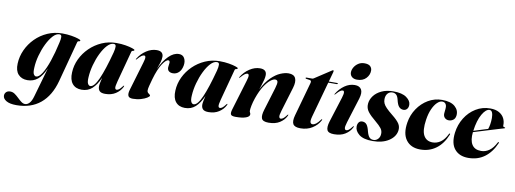

<svg xmlns="http://www.w3.org/2000/svg" viewBox="-132 -1059 4569 1705"><g transform="rotate(10 2152.5 -206.5)"><path d="M397 -32Q360.5 104 275 174.5Q189.5 245 59 245Q-1 245 -32.2 226.2Q-63.5 207.5 -63.5 180Q-63.5 161.5 -50.5 148.2Q-37.5 135 -13.5 135Q8.5 135 27.5 148.2Q46.5 161.5 64 178.8Q81.5 196 98.8 209Q116 222 134 222Q154 222 172.5 202.8Q191 183.5 203.5 138.5L279 -126Q248.5 -54.5 209.2 -22.5Q170 9.5 117 9.5Q64.5 9.5 34.2 -23.8Q4 -57 7 -121Q9.5 -185.5 36.8 -245Q64 -304.5 110.8 -351.5Q157.5 -398.5 219.5 -425.8Q281.5 -453 353 -453Q396 -453 434.2 -446.8Q472.5 -440.5 496 -432.5Q519.5 -424.5 519.5 -419.5Q519.5 -411 508.2 -410Q497 -409 494.5 -398.5ZM159 -110Q156.5 -66 166.2 -51Q176 -36 187.5 -36Q213.5 -36 241 -79.8Q268.5 -123.5 294 -198.5Q319.5 -273.5 340 -367Q348.5 -401 347.5 -421Q346.5 -441 327.5 -441Q299 -441 270.2 -409.8Q241.5 -378.5 217 -328.5Q192.5 -278.5 176.8 -220.8Q161 -163 159 -110Z M907.5 -118Q895.5 -73 898 -58.8Q900.5 -44.5 912.5 -44.5Q922.5 -44.5 934 -53Q945.5 -61.5 962.5 -84Q968.5 -92 971 -91.5Q975.5 -91.5 970 -79Q950.5 -40.5 911.8 -15.5Q873 9.5 818 9.5Q782.5 9.5 768 -5.2Q753.5 -20 753.5 -46.5Q753.5 -58.5 757.8 -80Q762 -101.5 768 -126Q738 -60 700 -25.2Q662 9.5 605.5 9.5Q551 9.5 522 -26Q493 -61.5 496.5 -128Q499 -190.5 526.5 -248.8Q554 -307 601 -353Q648 -399 709.2 -426Q770.5 -453 841 -453Q885 -453 923 -446.5Q961 -440 984.2 -432Q1007.5 -424 1007.5 -419.5Q1007.5 -411 996.2 -409.8Q985 -408.5 982.5 -398.5ZM648 -112.5Q645 -69.5 654 -52.8Q663 -36 676.5 -36Q711.5 -36 749 -120.2Q786.5 -204.5 829.5 -366Q838.5 -401 837.5 -421Q836.5 -441 817 -441Q788 -441 759.2 -410Q730.5 -379 706.2 -329.2Q682 -279.5 666.5 -222.2Q651 -165 648 -112.5Z M1035 -338Q1032 -338.5 1036 -345.5Q1065 -393.5 1110.5 -423.2Q1156 -453 1203.5 -453Q1234.5 -453 1248.8 -439.5Q1263 -426 1263 -403.5Q1263 -377.5 1254 -349.5Q1245 -321.5 1233 -288.5Q1268.5 -366 1312.8 -409.5Q1357 -453 1404 -453Q1438 -453 1453.2 -426.5Q1468.5 -400 1463 -362.5Q1456 -320 1433.2 -297.5Q1410.5 -275 1379 -275Q1356.5 -275 1342.8 -285.8Q1329 -296.5 1329 -319Q1329 -330.5 1331.5 -341.2Q1334 -352 1334 -361.5Q1334 -381.5 1320.5 -381.5Q1299 -381.5 1267.5 -333.5Q1236 -285.5 1209 -192Q1199 -155.5 1192 -129Q1185 -102.5 1185 -87Q1185 -73.5 1192.2 -66.2Q1199.5 -59 1206.8 -54.2Q1214 -49.5 1214 -44.5Q1214 -36 1193.8 -23.2Q1173.5 -10.5 1140.2 -0.5Q1107 9.5 1068 9.5Q1033 9.5 1025.5 -9.5Q1018 -28.5 1027.5 -61.5L1105 -323Q1116 -358.5 1114.2 -372.5Q1112.5 -386.5 1101 -386.5Q1091 -386.5 1078 -377.5Q1065 -368.5 1043 -343.5Q1038 -338 1035 -338Z M1839 -118Q1827 -73 1829.5 -58.8Q1832 -44.5 1844 -44.5Q1854 -44.5 1865.5 -53Q1877 -61.5 1894 -84Q1900 -92 1902.5 -91.5Q1907 -91.5 1901.5 -79Q1882 -40.5 1843.2 -15.5Q1804.5 9.5 1749.5 9.5Q1714 9.5 1699.5 -5.2Q1685 -20 1685 -46.5Q1685 -58.5 1689.2 -80Q1693.5 -101.5 1699.5 -126Q1669.5 -60 1631.5 -25.2Q1593.5 9.5 1537 9.5Q1482.5 9.5 1453.5 -26Q1424.5 -61.5 1428 -128Q1430.5 -190.5 1458 -248.8Q1485.5 -307 1532.5 -353Q1579.5 -399 1640.8 -426Q1702 -453 1772.5 -453Q1816.5 -453 1854.5 -446.5Q1892.5 -440 1915.8 -432Q1939 -424 1939 -419.5Q1939 -411 1927.8 -409.8Q1916.5 -408.5 1914 -398.5ZM1579.5 -112.5Q1576.5 -69.5 1585.5 -52.8Q1594.5 -36 1608 -36Q1643 -36 1680.5 -120.2Q1718 -204.5 1761 -366Q1770 -401 1769 -421Q1768 -441 1748.5 -441Q1719.5 -441 1690.8 -410Q1662 -379 1637.8 -329.2Q1613.5 -279.5 1598 -222.2Q1582.5 -165 1579.5 -112.5Z M1966.5 -338Q1962 -338.5 1967.5 -345.5Q1996.5 -393.5 2042 -423.2Q2087.5 -453 2135 -453Q2194.5 -453 2194.5 -402Q2194.5 -384 2188.5 -359.8Q2182.5 -335.5 2174.2 -310.8Q2166 -286 2160 -267.5Q2196 -338 2237.5 -378.5Q2279 -419 2319.5 -436Q2360 -453 2392.5 -453Q2440.5 -453 2455.2 -421.8Q2470 -390.5 2453 -333.5L2387 -115Q2374 -72.5 2377.5 -58.5Q2381 -44.5 2392.5 -44.5Q2402.5 -44.5 2414.2 -53Q2426 -61.5 2443 -84Q2449 -92 2451 -91.5Q2456 -91.5 2450 -79Q2431 -40.5 2391.5 -15.5Q2352 9.5 2291.5 9.5Q2240 9.5 2229 -16.2Q2218 -42 2234.5 -96L2297.5 -302.5Q2311 -347.5 2307 -363Q2303 -378.5 2283.5 -378.5Q2267.5 -378.5 2242 -358.8Q2216.5 -339 2188.2 -295.8Q2160 -252.5 2135.5 -182.5Q2122.5 -144 2116.5 -113.5Q2110.5 -83 2110.5 -67.5Q2110.5 -56.5 2115 -50Q2119.5 -43.5 2119.5 -34Q2119.5 -14.5 2087 -2.5Q2054.5 9.5 1995 9.5Q1958.5 9.5 1951.5 -4Q1944.5 -17.5 1954 -49.5L2036.5 -323Q2047.5 -358.5 2045.8 -372.5Q2044 -386.5 2032.5 -386.5Q2022.5 -386.5 2009.5 -377.5Q1996.5 -368.5 1974.5 -343.5Q1969 -338 1966.5 -338Z M2588 -427 2553 -432.5Q2547.5 -434 2547.5 -438.5Q2547.5 -443.5 2554 -443.5H2605.5Q2612.5 -443.5 2619.5 -448L2767 -544.5Q2772 -548.5 2777.5 -548.5Q2782 -548.5 2782 -542Q2782 -538.5 2780 -530.5L2756 -443.5H2831.5Q2838 -443.5 2838 -438.5Q2838 -433 2828.5 -433H2753L2664.5 -113Q2653.5 -72.5 2659 -58.5Q2664.5 -44.5 2678.5 -44.5Q2709 -44.5 2746 -96Q2751.5 -104 2754.5 -103.5Q2759.5 -103.5 2753.5 -91Q2731 -48.5 2685.5 -19.5Q2640 9.5 2578 9.5Q2527 9.5 2512.2 -15.8Q2497.5 -41 2513 -96.5L2598 -401Q2604.5 -424.5 2588 -427Z M2999 -503Q2969 -503 2952 -518.5Q2935 -534 2935 -558Q2935 -580.5 2948.5 -603.8Q2962 -627 2985.5 -642.5Q3009 -658 3040 -658Q3077 -658 3093 -642.5Q3109 -627 3109 -603.5Q3109 -564.5 3080 -533.8Q3051 -503 2999 -503ZM2978 -115Q2965 -73 2968.5 -58.8Q2972 -44.5 2983.5 -44.5Q2993.5 -44.5 3005.2 -53Q3017 -61.5 3034 -84Q3040 -92 3042 -91.5Q3047 -91.5 3041 -79Q3022 -40.5 2982 -15.5Q2942 9.5 2881.5 9.5Q2830.5 9.5 2819.2 -16.5Q2808 -42.5 2824.5 -96L2896 -322.5Q2907 -358 2905.2 -372.2Q2903.5 -386.5 2892 -386.5Q2881.5 -386.5 2868.8 -377.5Q2856 -368.5 2834 -343.5Q2828.5 -338 2826 -338Q2822.5 -338.5 2827 -345.5Q2856 -393.5 2898.8 -423.2Q2941.5 -453 2989.5 -453Q3032.5 -453 3049 -425Q3065.5 -397 3048.5 -341Z M3235.5 -1.5Q3260.5 -1.5 3277.5 -20.5Q3294.5 -39.5 3294.5 -68Q3295.5 -94 3279 -115.8Q3262.5 -137.5 3225 -168.5Q3177 -207.5 3153.5 -238.5Q3130 -269.5 3133 -309Q3136 -347.5 3161 -381.2Q3186 -415 3230.8 -436Q3275.5 -457 3337.5 -457Q3416 -457 3455.2 -428.5Q3494.5 -400 3495.5 -366Q3496.5 -341 3484 -326Q3471.5 -311 3452 -311Q3428 -311 3411.8 -328.2Q3395.5 -345.5 3385.5 -390.5Q3378 -421.5 3364.2 -433.8Q3350.5 -446 3330 -446Q3304 -446 3287.2 -427Q3270.5 -408 3270 -376Q3269.5 -356 3277 -338.2Q3284.5 -320.5 3304.8 -299.5Q3325 -278.5 3362.5 -248.5Q3408.5 -212 3427 -184Q3445.5 -156 3440 -119.5Q3431 -63.5 3374.2 -27Q3317.5 9.5 3230 9.5Q3146 9.5 3107 -22.2Q3068 -54 3068.5 -93Q3068.5 -115 3079.2 -130.2Q3090 -145.5 3110.5 -145.5Q3136.5 -145.5 3151.2 -126.8Q3166 -108 3176 -64.5Q3185.5 -30 3199.2 -15.8Q3213 -1.5 3235.5 -1.5Z M3778.5 -443Q3757.5 -443 3734.5 -421Q3711.5 -399 3692.8 -357.8Q3674 -316.5 3665.5 -258.5Q3651 -162 3675.8 -116.5Q3700.5 -71 3757 -71Q3795.5 -71 3829 -94.5Q3862.5 -118 3887.5 -170Q3890.5 -176 3894.5 -175Q3900 -173.5 3896.5 -165.5Q3862 -79.5 3801 -34.8Q3740 10 3659.5 10Q3574.5 10 3531.8 -46.8Q3489 -103.5 3506 -206.5Q3517 -276 3555.5 -333Q3594 -390 3651.2 -423.8Q3708.5 -457.5 3775.5 -457.5Q3854.5 -457.5 3892.5 -423.8Q3930.5 -390 3925 -342.5Q3921.5 -314.5 3903.5 -301.8Q3885.5 -289 3864.5 -289Q3842.5 -289 3827.8 -303.5Q3813 -318 3814.5 -343Q3815 -360.5 3817 -370Q3819 -379.5 3819 -399Q3819 -417.5 3809.2 -430.2Q3799.5 -443 3778.5 -443Z M4336.5 -166Q4300 -81 4238.5 -35.8Q4177 9.5 4092 9.5Q4011 9.5 3968.5 -41.8Q3926 -93 3938 -190.5Q3947.5 -264.5 3985 -325Q4022.5 -385.5 4080.8 -421.2Q4139 -457 4210 -457Q4259 -457 4290.5 -439Q4322 -421 4336.5 -391.8Q4351 -362.5 4349.5 -329Q4348 -315.5 4363.5 -314Q4369.5 -313 4369.5 -310Q4370 -307 4364 -305Q4355.5 -302.5 4326 -293.8Q4296.5 -285 4255.8 -272.5Q4215 -260 4172.2 -247Q4129.5 -234 4094 -223Q4086 -150 4111 -110.5Q4136 -71 4193.5 -71Q4233.5 -71 4267.5 -95.2Q4301.5 -119.5 4327.5 -170.5Q4331.5 -176.5 4335 -175.5Q4340.5 -174.5 4336.5 -166ZM4206.5 -443Q4173 -443 4140.8 -387.5Q4108.5 -332 4095.5 -235Q4128.5 -245.5 4163.8 -256.5Q4199 -267.5 4223 -275Q4229.5 -292.5 4233.8 -317.8Q4238 -343 4238.5 -375Q4238.5 -406.5 4230.5 -424.8Q4222.5 -443 4206.5 -443Z"/></g></svg>

Font: Fraunces 144pt
Style: Bold Italic
Weight: 700
Italic angle: -16°
Version: Version 1.000;[b76b70a41]